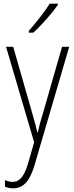

<svg xmlns="http://www.w3.org/2000/svg" viewBox="-20 -784 402 1046"><path d="M295 -757V-764H251C220 -716 180 -665 137 -616V-606H161C204 -644 263 -711 295 -757ZM13 -529 166 -9 133 106C110 183 84 207 48 207C34 207 20 203 7 197V233C22 239 35 242 51 242C106 242 142 205 169 113L357 -529H318L214 -167C202 -130 194 -99 186 -63H183C178 -86 173 -107 156 -166L52 -529Z"/></svg>

Font: Noto Sans Devanagari Condensed ExtraLight
Style: Regular
Weight: 200
Width: 3
Designer: Jelle Bosma - Monotype Design Team
Foundry: Monotype Imaging Inc.
Version: Version 2.004